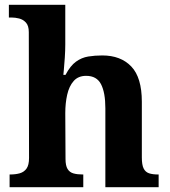

<svg xmlns="http://www.w3.org/2000/svg" viewBox="-20 -780 707 800"><path d="M20 0V-53H22Q45 -53 62.5 -58Q80 -63 90.5 -77.5Q101 -92 101 -122L100 -646Q100 -673 88 -686Q76 -699 59.5 -703Q43 -707 29 -707H17V-760H252V-595Q252 -569 250 -539.5Q248 -510 246 -489Q244 -468 244 -468H253Q273 -506 296.5 -523Q320 -540 347.5 -544.5Q375 -549 406 -549Q483 -549 527 -503Q571 -457 571 -356V-124Q571 -93 578.5 -78Q586 -63 601 -58Q616 -53 638 -53H641V0H419V-329Q419 -394 401 -429Q383 -464 339 -464Q306 -464 287 -442.5Q268 -421 260 -385.5Q252 -350 252 -309L253 -118Q253 -90 261.5 -76Q270 -62 286 -57.5Q302 -53 324 -53H327V0Z"/></svg>

Font: Noto Serif Tamil
Style: Bold
Weight: 700
Designer: Indian Type Foundry, Tom Grace, and the Monotype Design Team
Foundry: Monotype Imaging Inc.
Version: Version 2.003